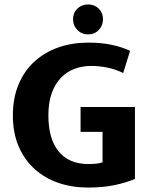

<svg xmlns="http://www.w3.org/2000/svg" viewBox="-20 -834 676 865"><path d="M377 -642Q437 -642 483.5 -632Q530 -622 566 -605L535 -505Q501 -522 463.5 -529.5Q426 -537 391 -537Q351 -537 316 -524Q281 -511 254.5 -483.5Q228 -456 213 -414Q198 -372 198 -314Q198 -208 244.5 -151.5Q291 -95 378 -95Q399 -95 416 -97Q433 -99 442 -103V-240H343V-352H588V-28Q549 -11 496 0Q443 11 377 11Q305 11 243.5 -10Q182 -31 136 -72.5Q90 -114 64 -174.5Q38 -235 38 -314Q38 -393 64 -454.5Q90 -516 136 -557.5Q182 -599 243.5 -620.5Q305 -642 377 -642ZM309 -748Q309 -776 328.5 -795Q348 -814 377 -814Q406 -814 425 -795Q444 -776 444 -748Q444 -719 425 -699Q406 -679 377 -679Q348 -679 328.5 -699Q309 -719 309 -748Z"/></svg>

Font: Mukta ExtraBold
Style: Regular
Weight: 800
Designer: Girish Dalvi and Yashodeep Gholap
Foundry: Ek Type
Version: Version 2.538;PS 1.002;hotconv 16.6.51;makeotf.lib2.5.65220;